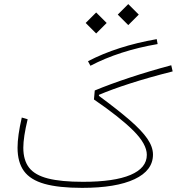

<svg xmlns="http://www.w3.org/2000/svg" viewBox="-20 -909 855 929"><path d="M85.4 -340.3 113.8 -332Q92.8 -245.1 92.8 -194.3Q92.8 -133.8 120.8 -97.7Q148.9 -61.5 212.4 -45.4Q275.9 -29.3 381.8 -29.3Q532.7 -29.3 611.6 -62.7Q690.4 -96.2 690.4 -159.7Q690.4 -211.9 625.2 -276.9Q560.1 -341.8 434.6 -427.7L438.5 -471.2Q509.8 -501 606.2 -533Q702.6 -564.9 808.6 -593.3L815.4 -563.5Q697.8 -533.7 609.4 -505.1Q521 -476.6 459 -450.2L458.5 -445.3Q549.8 -377.9 607.7 -327.9Q665.5 -277.8 692.9 -238Q720.2 -198.2 720.2 -161.1Q720.2 -84 630.9 -42Q541.5 0 377 0Q264.2 0 195.6 -19.3Q127 -38.6 95.9 -81.3Q64.9 -124 64.9 -194.3Q64.9 -251.5 85.4 -340.3ZM738.3 -719.7 742.7 -695.8Q557.6 -664.1 417.5 -590.8L405.8 -612.8Q545.9 -686 738.3 -719.7ZM549.8 -838.4 600.6 -889.2 651.4 -838.4 600.6 -787.6ZM394.5 -797.9 445.3 -848.6 496.1 -797.9 445.3 -747.1Z"/></svg>

Font: Estedad-FD Thin
Style: Regular
Weight: 100
Designer: Amin Abedi
Version: Version 7.3